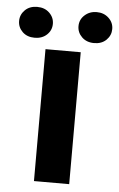

<svg xmlns="http://www.w3.org/2000/svg" viewBox="-100 -730 475 766"><g transform="rotate(5 137.5 -346.5)"><path d="M206.5 0H65.4V-528.3H206.5ZM188.5 -631.3Q188.5 -657.7 208.3 -675.5Q228 -693.4 256.3 -693.4Q285.2 -693.4 304.4 -675.3Q323.7 -657.2 323.7 -631.3Q323.7 -606 305.2 -587.6Q286.6 -569.3 256.3 -569.3Q226.1 -569.3 207.3 -587.6Q188.5 -606 188.5 -631.3ZM85.9 -631.3Q85.9 -605.5 66.9 -587.6Q47.9 -569.8 18.1 -569.8Q-12.2 -569.8 -30.8 -587.9Q-49.3 -606 -49.3 -631.3Q-49.3 -656.7 -30.8 -675Q-12.2 -693.4 18.1 -693.4Q48.3 -693.4 67.1 -675Q85.9 -656.7 85.9 -631.3Z"/></g></svg>

Font: MAUL Bold
Style: Bold
Weight: 700
Designer: MAUL
Version: Version 1.0; 2020; ttfautohint (v1.8.3)